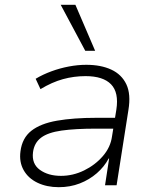

<svg xmlns="http://www.w3.org/2000/svg" viewBox="-20 -769 643 797"><path d="M224 8Q174 8 135.5 -10.5Q97 -29 78 -63Q59 -97 65 -141Q72 -196 110 -226Q148 -256 216.5 -268Q285 -280 381 -280H470L462 -235H379Q292 -235 235.5 -227Q179 -219 150.5 -197.5Q122 -176 117 -137Q111 -89 145.5 -64Q180 -39 233 -39Q283 -39 329 -61.5Q375 -84 407 -121Q439 -158 445 -203L463 -314Q474 -385 441 -419Q408 -453 335 -453Q287 -453 241.5 -440.5Q196 -428 148 -399L128 -442Q158 -460 193.5 -473Q229 -486 266 -493Q303 -500 338 -500Q399 -500 442 -480Q485 -460 504.5 -419Q524 -378 513 -312L464 0H416L433 -111H431Q413 -77 382 -50Q351 -23 311 -7.5Q271 8 224 8ZM334 -558 232 -749H293L375 -558Z"/></svg>

Font: Nunito Sans 7pt ExtraLight
Style: Italic
Weight: 250
Italic angle: -9°
Designer: Vernon Adams
Foundry: Vernon Adams
Version: Version 3.101;gftools[0.9.27]